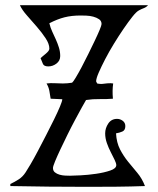

<svg xmlns="http://www.w3.org/2000/svg" viewBox="-20 -722 613 743"><path d="M553 -702Q546 -694 536.5 -690.5Q527 -687 518 -682Q508 -677 492.5 -657.5Q477 -638 458.5 -611Q440 -584 421 -553Q402 -522 387 -493Q372 -464 362 -441Q352 -418 352 -407L356 -399Q369 -396 382 -398Q395 -400 408 -400L418 -399Q414 -372 417 -340Q391 -338 365 -338.5Q339 -339 313 -335Q308 -327 296.5 -306Q285 -285 270.5 -258Q256 -231 241 -200.5Q226 -170 213.5 -143.5Q201 -117 193 -97.5Q185 -78 185 -72Q185 -61 192.5 -55Q200 -49 210.5 -46Q221 -43 232 -42.5Q243 -42 251 -42Q263 -42 292 -43.5Q321 -45 352 -49.5Q383 -54 406.5 -62Q430 -70 430 -83Q430 -90 423.5 -103.5Q417 -117 408.5 -133.5Q400 -150 393.5 -168.5Q387 -187 387 -206Q387 -226 399 -244Q411 -262 433 -262Q445 -262 455 -254.5Q465 -247 465 -234Q465 -218 453.5 -213Q442 -208 429 -206Q431 -170 444.5 -144Q458 -118 475.5 -96.5Q493 -75 511.5 -53Q530 -31 541 -2Q485 0 430.5 0.5Q376 1 320 1Q170 1 20 -2V-10Q37 -18 52.5 -28Q68 -38 79 -55Q85 -64 98 -86Q111 -108 126.5 -137.5Q142 -167 158.5 -199Q175 -231 189 -259.5Q203 -288 212 -309.5Q221 -331 221 -338Q210 -338 198.5 -339Q187 -340 176 -340Q174 -355 171 -370.5Q168 -386 160 -399Q176 -401 191.5 -400Q207 -399 223 -399Q241 -399 259 -402Q263 -405 273 -421.5Q283 -438 295.5 -461.5Q308 -485 321.5 -512.5Q335 -540 346.5 -564Q358 -588 365.5 -606Q373 -624 373 -629Q373 -641 363.5 -647.5Q354 -654 341 -657.5Q328 -661 314 -661.5Q300 -662 292 -662Q257 -662 229.5 -655Q202 -648 171 -632Q175 -615 182 -600Q189 -585 196 -569.5Q203 -554 208 -538Q213 -522 213 -505Q213 -487 198.5 -476Q184 -465 167 -465Q150 -465 146 -475Q142 -485 137 -497Q140 -500 145.5 -504.5Q151 -509 157 -514Q163 -519 167 -524Q171 -529 171 -534Q171 -552 156.5 -574Q142 -596 122.5 -618.5Q103 -641 84 -662.5Q65 -684 57 -702Z"/></svg>

Font: Germanica
Style: Regular
Weight: 400
Designer: Peter Wiegel
Foundry: Peter Wiegel